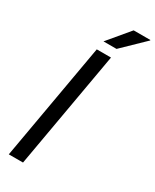

<svg xmlns="http://www.w3.org/2000/svg" viewBox="-230 -970 833 1029"><g transform="rotate(30 186.5 -455.0)"><path d="M22.7 0 149.7 -723H237.7L110.7 0ZM159.5 -778 270 -910H373.5V-907L240.2 -778Z"/></g></svg>

Font: Archivo Variable SemiBold
Style: Italic
Weight: 600
Italic angle: -10°
Designer: Hector Gatti
Foundry: Omnibus-Type
Version: Version 2.001